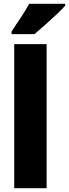

<svg xmlns="http://www.w3.org/2000/svg" viewBox="-20 -1044 364 1013"><path d="M226 -51H55V-811H226ZM324 -1014Q308 -996 279.5 -969Q251 -942 219.5 -914Q188 -886 162 -864H41V-878Q65 -914 90.5 -952.5Q116 -991 134 -1024H324Z"/></svg>

Font: Noto Sans Tamil UI Condensed Black
Style: Regular
Weight: 900
Width: 3
Designer: Jelle Bosma - Monotype Design Team
Foundry: Monotype Imaging Inc.
Version: Version 2.004; ttfautohint (v1.8.4.7-5d5b)